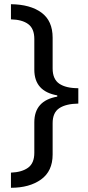

<svg xmlns="http://www.w3.org/2000/svg" viewBox="-20 -734 420 912"><path d="M32 86Q84 84 113.5 62.5Q143 41 143 -8V-153Q143 -256 252 -275V-281Q143 -300 143 -403V-549Q143 -598 114 -619.5Q85 -641 32 -642V-714Q124 -713 177 -674Q230 -635 230 -555V-409Q230 -358 261.5 -336.5Q293 -315 352 -315V-242Q293 -241 261.5 -220Q230 -199 230 -149V0Q230 79 175 118.5Q120 158 32 158Z"/></svg>

Font: Noto Sans Old North Arabian
Style: Regular
Weight: 400
Designer: Monotype Design Team
Foundry: Monotype Imaging Inc.
Version: Version 2.001; ttfautohint (v1.8.4.7-5d5b)